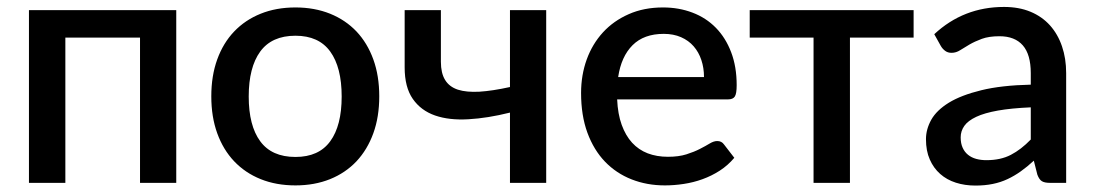

<svg xmlns="http://www.w3.org/2000/svg" viewBox="-20 -540 3228 567"><path d="M500.5 -510H65.5V0H173V-429H393.5V0H500.5Z M852.5 -518C814.5 -518 780.2 -511.8 749.8 -499.5C719.2 -487.2 693.2 -469.7 671.5 -447C649.8 -424.3 633.2 -396.8 621.5 -364.5C609.8 -332.2 604 -295.8 604 -255.5C604 -215.2 609.8 -178.8 621.5 -146.5C633.2 -114.2 649.8 -86.6 671.5 -63.7C693.2 -40.9 719.2 -23.3 749.8 -11C780.2 1.3 814.5 7.5 852.5 7.5C890.2 7.5 924.2 1.3 954.8 -11C985.2 -23.3 1011.2 -40.9 1032.8 -63.7C1054.2 -86.6 1070.8 -114.2 1082.5 -146.5C1094.2 -178.8 1100 -215.2 1100 -255.5C1100 -295.8 1094.2 -332.2 1082.5 -364.5C1070.8 -396.8 1054.2 -424.3 1032.8 -447C1011.2 -469.7 985.2 -487.2 954.8 -499.5C924.2 -511.8 890.2 -518 852.5 -518ZM852.5 -76.5C805.8 -76.5 771.2 -91.9 748.5 -122.8C725.8 -153.6 714.5 -197.7 714.5 -255C714.5 -312.3 725.8 -356.6 748.5 -387.8C771.2 -418.9 805.8 -434.5 852.5 -434.5C898.5 -434.5 932.8 -418.9 955.2 -387.8C977.8 -356.6 989 -312.3 989 -255C989 -197.7 977.8 -153.6 955.2 -122.8C932.8 -91.9 898.5 -76.5 852.5 -76.5Z M1593 0V-510H1486V-283C1451.3 -275.3 1421.2 -270.8 1395.8 -269.2C1370.2 -267.8 1349.1 -269.8 1332.2 -275.2C1315.4 -280.8 1302.8 -290.2 1294.5 -303.8C1286.2 -317.2 1282 -335.2 1282 -357.5V-510H1175V-341C1175 -302 1183 -271 1199 -248C1215 -225 1236.9 -208.7 1264.7 -199C1292.6 -189.3 1325.4 -185.6 1363.2 -187.8C1401.1 -189.9 1442 -196.5 1486 -207.5V0Z M1938 -518C1900.3 -518 1866.6 -511.4 1836.8 -498.2C1806.9 -485.1 1781.6 -467.2 1760.7 -444.5C1739.9 -421.8 1723.9 -395.2 1712.7 -364.5C1701.6 -333.8 1696 -300.8 1696 -265.5C1696 -221.2 1702.2 -182 1714.7 -148C1727.2 -114 1744.6 -85.5 1766.7 -62.5C1788.9 -39.5 1815.1 -22.1 1845.2 -10.3C1875.4 1.6 1908.2 7.5 1943.5 7.5C1961.5 7.5 1980 6.1 1999 3.2C2018 0.4 2036.5 -4.3 2054.5 -10.8C2072.5 -17.3 2089.5 -25.7 2105.5 -36C2121.5 -46.3 2135.8 -59 2148.5 -74L2118 -113.5C2113.3 -120.2 2106.7 -123.5 2098 -123.5C2091.3 -123.5 2084 -121.1 2076 -116.3C2068 -111.4 2058.3 -106.1 2047 -100.3C2035.7 -94.4 2022.3 -89.1 2007 -84.2C1991.7 -79.4 1973.5 -77 1952.5 -77C1930.5 -77 1910.6 -80.4 1892.7 -87.2C1874.9 -94.1 1859.6 -104.5 1846.7 -118.5C1833.9 -132.5 1823.7 -150.1 1816 -171.2C1808.3 -192.4 1803.8 -217.5 1802.5 -246.5H2130C2139.7 -246.5 2146.3 -249.3 2150 -255C2153.7 -260.7 2155.5 -271.8 2155.5 -288.5C2155.5 -324.8 2150.1 -357.2 2139.2 -385.7C2128.4 -414.2 2113.3 -438.3 2094 -458C2074.7 -477.7 2051.7 -492.6 2025 -502.7C1998.3 -512.9 1969.3 -518 1938 -518ZM1940 -440C1959.3 -440 1976.4 -436.7 1991.2 -430.2C2006.1 -423.7 2018.5 -414.7 2028.5 -403.2C2038.5 -391.7 2046.1 -378.2 2051.2 -362.7C2056.4 -347.2 2059 -330.5 2059 -312.5H1805.5C1811.5 -352.8 1825.7 -384.2 1848 -406.5C1870.3 -428.8 1901 -440 1940 -440Z M2194 -510V-429H2382.5V0H2490V-429H2678V-510Z M3080.5 0H3128.5V-324C3128.5 -353 3124.4 -379.4 3116.2 -403.2C3108.1 -427.1 3096.2 -447.7 3080.8 -465C3065.2 -482.3 3046.1 -495.8 3023.2 -505.3C3000.4 -514.8 2974.3 -519.5 2945 -519.5C2865.3 -519.5 2796.7 -492.7 2739 -439L2758.5 -404C2761.8 -398.3 2766.1 -393.6 2771.2 -389.8C2776.4 -385.9 2782.7 -384 2790 -384C2799 -384 2807.5 -386.6 2815.5 -391.8C2823.5 -396.9 2832.7 -402.5 2843 -408.5C2853.3 -414.5 2865.5 -420.1 2879.5 -425.3C2893.5 -430.4 2910.8 -433 2931.5 -433C2961.8 -433 2984.8 -424 3000.5 -406C3016.2 -388 3024 -360.7 3024 -324V-290C2966 -288.7 2917.2 -283.2 2877.8 -273.5C2838.2 -263.8 2806.4 -251.6 2782.2 -236.8C2758.1 -221.9 2740.8 -205.2 2730.2 -186.5C2719.8 -167.8 2714.5 -148.7 2714.5 -129C2714.5 -106 2718.2 -86 2725.8 -69C2733.2 -52 2743.5 -37.8 2756.5 -26.3C2769.5 -14.8 2784.9 -6.2 2802.8 -0.5C2820.6 5.2 2839.8 8 2860.5 8C2879.2 8 2896.2 6.4 2911.8 3.2C2927.2 0.1 2941.8 -4.7 2955.2 -11C2968.8 -17.3 2981.8 -25 2994.5 -34C3007.2 -43 3020 -53.5 3033 -65.5L3043.5 -24C3047.2 -14.3 3051.7 -7.9 3057 -4.8C3062.3 -1.6 3070.2 0 3080.5 0ZM2893 -67C2882 -67 2871.9 -68.3 2862.8 -70.8C2853.6 -73.3 2845.6 -77.3 2838.8 -82.8C2831.9 -88.3 2826.6 -95.3 2822.8 -103.8C2818.9 -112.3 2817 -122.5 2817 -134.5C2817 -146.8 2820.6 -158.1 2827.8 -168.3C2834.9 -178.4 2846.7 -187.3 2863 -195C2879.3 -202.7 2900.7 -208.8 2927 -213.5C2953.3 -218.2 2985.7 -221.3 3024 -223V-128C3005 -108.3 2985.4 -93.2 2965.3 -82.8C2945.1 -72.2 2921 -67 2893 -67Z"/></svg>

Font: Lato Semibold
Style: Regular
Weight: 600
Designer: Lukasz Dziedzic
Foundry: tyPoland Lukasz Dziedzic
Version: Version 2.006; 2014-01-15